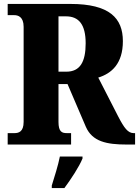

<svg xmlns="http://www.w3.org/2000/svg" viewBox="-20 -734 706 975"><path d="M19 0H341V-58H320C295 -58 277 -64 277 -115V-307H323L416 -90C449 -15 521 0 624 0H666V-58H659C630 -58 611 -83 580 -143L479 -340C547 -361 604 -411 604 -525C604 -642 536 -714 338 -714H19V-657H53C70 -657 100 -650 100 -598V-115C100 -64 74 -58 53 -58H19ZM317 -370H277V-651H315C380 -651 415 -610 415 -514C415 -419 386 -370 317 -370ZM243 208V221H307C339 178 382 113 399 71V61H284C276 103 255 170 243 208Z"/></svg>

Font: Noto Serif Ethiopic Condensed Black
Style: Regular
Weight: 900
Width: 3
Designer: Monotype Design Team
Foundry: Monotype Imaging Inc.
Version: Version 2.102